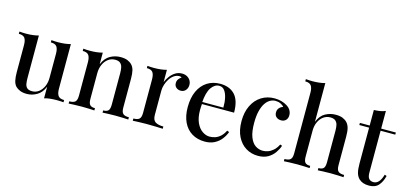

<svg xmlns="http://www.w3.org/2000/svg" viewBox="-67 -1257 3709 1744"><g transform="rotate(15 1788.0 -384.5)"><path d="M496 -527V-108Q496 -63 511.5 -41.5Q527 -20 568 -20V1Q537 -2 506 -2Q473 -2 443 1Q413 4 388 12V-97Q363 -37 318.5 -11.5Q274 14 225 14Q188 14 162 3.5Q136 -7 119 -24Q101 -44 94 -75.5Q87 -107 87 -155V-407Q87 -452 72 -473.5Q57 -495 15 -495V-516Q47 -513 77 -513Q110 -513 140 -516.5Q170 -520 195 -527V-127Q195 -98 199 -74Q203 -50 218 -36Q233 -22 266 -22Q301 -22 328.5 -43Q356 -64 372 -100Q388 -136 388 -181V-407Q388 -452 373 -473.5Q358 -495 316 -495V-516Q348 -513 378 -513Q411 -513 441 -516.5Q471 -520 496 -527Z M964 -530Q1004 -530 1029.5 -519.5Q1055 -509 1072 -491Q1090 -472 1097.5 -442Q1105 -412 1105 -361V-93Q1105 -51 1121.5 -36Q1138 -21 1177 -21V0Q1160 -1 1124 -2.5Q1088 -4 1053 -4Q1019 -4 985.5 -2.5Q952 -1 935 0V-21Q969 -21 983 -36Q997 -51 997 -93V-389Q997 -418 992 -441.5Q987 -465 971 -479.5Q955 -494 923 -494Q886 -494 857.5 -473Q829 -452 812.5 -415.5Q796 -379 796 -334V-93Q796 -51 810.5 -36Q825 -21 858 -21V0Q842 -1 809.5 -2.5Q777 -4 742 -4Q708 -4 671 -2.5Q634 -1 616 0V-21Q655 -21 671.5 -36Q688 -51 688 -93V-407Q688 -452 673 -473.5Q658 -495 616 -495V-516Q648 -513 678 -513Q712 -513 741.5 -516.5Q771 -520 796 -527V-418Q822 -480 867.5 -505Q913 -530 964 -530Z M1541 -530Q1570 -530 1590.5 -518Q1611 -506 1621.5 -487.5Q1632 -469 1632 -446Q1632 -417 1614.5 -396.5Q1597 -376 1568 -376Q1543 -376 1525.5 -391Q1508 -406 1508 -432Q1508 -454 1519.5 -469.5Q1531 -485 1546 -494Q1536 -502 1522 -501Q1495 -500 1472 -483.5Q1449 -467 1433 -441.5Q1417 -416 1408 -387Q1399 -358 1399 -333V-103Q1399 -54 1426 -37.5Q1453 -21 1501 -21V0Q1478 -1 1435.5 -2.5Q1393 -4 1346 -4Q1310 -4 1274 -2.5Q1238 -1 1219 0V-21Q1258 -21 1274.5 -36Q1291 -51 1291 -93V-407Q1291 -452 1276 -473.5Q1261 -495 1219 -495V-516Q1251 -513 1281 -513Q1315 -513 1344.5 -516.5Q1374 -520 1399 -527V-412Q1411 -441 1431 -468Q1451 -495 1479 -512.5Q1507 -530 1541 -530Z M1901 -530Q1989 -530 2039 -477Q2089 -424 2089 -309H1744L1742 -328H1983Q1984 -377 1975 -418.5Q1966 -460 1947 -485Q1928 -510 1897 -510Q1854 -510 1822.5 -464.5Q1791 -419 1784 -319L1787 -314Q1786 -300 1785 -283.5Q1784 -267 1784 -251Q1784 -182 1805 -135Q1826 -88 1860 -64.5Q1894 -41 1929 -41Q1956 -41 1981.5 -49.5Q2007 -58 2030 -78.5Q2053 -99 2071 -135L2091 -127Q2079 -93 2054 -60Q2029 -27 1990 -6.5Q1951 14 1899 14Q1829 14 1777 -17.5Q1725 -49 1697 -108Q1669 -167 1669 -248Q1669 -337 1698 -400Q1727 -463 1779.5 -496.5Q1832 -530 1901 -530Z M2412 -530Q2446 -530 2477 -521.5Q2508 -513 2531 -498Q2555 -483 2567.5 -462Q2580 -441 2580 -416Q2580 -386 2563 -369Q2546 -352 2519 -352Q2492 -352 2474 -367Q2456 -382 2456 -410Q2456 -436 2471 -452.5Q2486 -469 2506 -474Q2497 -489 2474.5 -499.5Q2452 -510 2426 -510Q2399 -510 2374.5 -496Q2350 -482 2331 -453Q2312 -424 2300.5 -378Q2289 -332 2289 -267Q2289 -183 2308.5 -133.5Q2328 -84 2360 -63Q2392 -42 2429 -42Q2453 -42 2478.5 -51Q2504 -60 2527.5 -81Q2551 -102 2569 -138L2588 -131Q2577 -98 2553.5 -64Q2530 -30 2492 -8Q2454 14 2399 14Q2336 14 2285 -17Q2234 -48 2204 -107.5Q2174 -167 2174 -253Q2174 -337 2204.5 -399.5Q2235 -462 2289 -496Q2343 -530 2412 -530Z M2820 -783V-419Q2845 -481 2890.5 -505.5Q2936 -530 2987 -530Q3027 -530 3052.5 -519.5Q3078 -509 3095 -491Q3113 -472 3121 -442Q3129 -412 3129 -361V-93Q3129 -51 3145.5 -36Q3162 -21 3201 -21V0Q3183 -1 3147 -2.5Q3111 -4 3077 -4Q3042 -4 3008.5 -2.5Q2975 -1 2959 0V-21Q2993 -21 3007 -36Q3021 -51 3021 -93V-389Q3021 -418 3016 -441.5Q3011 -465 2994.5 -479.5Q2978 -494 2946 -494Q2910 -494 2881.5 -473.5Q2853 -453 2836.5 -417Q2820 -381 2820 -335V-93Q2820 -51 2834 -36Q2848 -21 2882 -21V0Q2865 -1 2832.5 -2.5Q2800 -4 2766 -4Q2731 -4 2694.5 -2.5Q2658 -1 2640 0V-21Q2679 -21 2695.5 -36Q2712 -51 2712 -93V-663Q2712 -708 2696.5 -729.5Q2681 -751 2640 -751V-772Q2672 -769 2702 -769Q2735 -769 2765 -772.5Q2795 -776 2820 -783Z M3417 -681V-515H3555V-495H3417V-102Q3417 -61 3432 -44Q3447 -27 3475 -27Q3501 -27 3521.5 -48Q3542 -69 3557 -119L3576 -112Q3564 -59 3533.5 -22.5Q3503 14 3444 14Q3410 14 3387 5.5Q3364 -3 3347 -19Q3325 -42 3317 -74Q3309 -106 3309 -159V-495H3217V-515H3309V-661Q3340 -662 3367 -666.5Q3394 -671 3417 -681Z"/></g></svg>

Font: Playfair Display Medium
Style: Regular
Weight: 500
Designer: Claus Eggers Sørensen
Foundry: Claus Eggers Sørensen
Version: Version 1.203